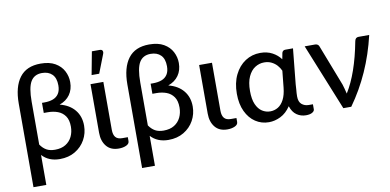

<svg xmlns="http://www.w3.org/2000/svg" viewBox="-83 -1005 2932 1443"><g transform="rotate(-10 1383.0 -284.0)"><path d="M166 180.5H68V-457.5Q68 -585 120.5 -655Q173 -725 281 -725Q348.5 -725 391.8 -700Q435 -675 456 -634.8Q477 -594.5 477 -549.5Q477 -493.5 449 -454Q421 -414.5 369.5 -396.5Q443 -378 483 -329.2Q523 -280.5 523 -209.5Q523 -151.5 495.5 -102Q468 -52.5 418 -22.8Q368 7 301 7Q216.5 7 166 -48ZM277 -68.5Q326 -68.5 358.5 -88.8Q391 -109 407.5 -143.2Q424 -177.5 424 -219.5Q424 -270.5 403 -300.2Q382 -330 347.5 -342.8Q313 -355.5 271.5 -355.5H241V-432.5H260Q297.5 -432.5 325.5 -443Q353.5 -453.5 369.2 -477.5Q385 -501.5 385 -541Q385 -597 356.8 -625.2Q328.5 -653.5 279.5 -653.5Q220.5 -653.5 193.2 -608Q166 -562.5 166 -454.5V-127.5Q186.5 -97.5 212.5 -83Q238.5 -68.5 277 -68.5Z M751 6Q689 6 656.8 -33.8Q624.5 -73.5 624.5 -136V-507.5H722.5V-141.5Q722.5 -104.5 738.2 -85.5Q754 -66.5 789 -66.5H831.5V-36.5Q831.5 -16 807.5 -5Q783.5 6 751 6ZM702.5 -573.5H644.5L677.5 -749H738Q759.5 -749 760.5 -729.5Q760.5 -723 757.5 -715Z M995 180.5H897V-457.5Q897 -585 949.5 -655Q1002 -725 1110 -725Q1177.5 -725 1220.8 -700Q1264 -675 1285 -634.8Q1306 -594.5 1306 -549.5Q1306 -493.5 1278 -454Q1250 -414.5 1198.5 -396.5Q1272 -378 1312 -329.2Q1352 -280.5 1352 -209.5Q1352 -151.5 1324.5 -102Q1297 -52.5 1247 -22.8Q1197 7 1130 7Q1045.5 7 995 -48ZM1106 -68.5Q1155 -68.5 1187.5 -88.8Q1220 -109 1236.5 -143.2Q1253 -177.5 1253 -219.5Q1253 -270.5 1232 -300.2Q1211 -330 1176.5 -342.8Q1142 -355.5 1100.5 -355.5H1070V-432.5H1089Q1126.5 -432.5 1154.5 -443Q1182.5 -453.5 1198.2 -477.5Q1214 -501.5 1214 -541Q1214 -597 1185.8 -625.2Q1157.5 -653.5 1108.5 -653.5Q1049.5 -653.5 1022.2 -608Q995 -562.5 995 -454.5V-127.5Q1015.5 -97.5 1041.5 -83Q1067.5 -68.5 1106 -68.5Z M1580 6Q1518 6 1485.8 -33.8Q1453.5 -73.5 1453.5 -136V-507.5H1551.5V-141.5Q1551.5 -104.5 1567.2 -85.5Q1583 -66.5 1618 -66.5H1660.5V-36.5Q1660.5 -16 1636.5 -5Q1612.5 6 1580 6Z M1896.5 7Q1840 7 1794.2 -23.2Q1748.5 -53.5 1721.8 -110Q1695 -166.5 1695 -245Q1695 -328 1725 -389.2Q1755 -450.5 1806.2 -484Q1857.5 -517.5 1920.5 -517.5Q1973.5 -517.5 2012.8 -496.2Q2052 -475 2076.5 -441.5L2085.5 -489Q2091.5 -508.5 2111.5 -508.5H2170L2143 -239.5L2140.5 -200Q2137.5 -171.5 2137.5 -147Q2137.5 -105.5 2159.5 -87Q2181.5 -68.5 2213 -68.5H2244.5V-29.5Q2244.5 -16.5 2227.5 -6.2Q2210.5 4 2179.5 4Q2140.5 4 2109.2 -17.5Q2078 -39 2063 -85.5Q2030 -36.5 1985.8 -14.8Q1941.5 7 1896.5 7ZM1920 -71.5Q1952.5 -71.5 1979.8 -88Q2007 -104.5 2025.2 -139.8Q2043.5 -175 2049 -230L2062 -357Q2052 -379.5 2034.8 -398.8Q2017.5 -418 1993.2 -430Q1969 -442 1937.5 -442Q1900 -442 1867.8 -421.5Q1835.5 -401 1815.8 -358Q1796 -315 1796 -248Q1796 -185.5 1813.2 -146.5Q1830.5 -107.5 1858.8 -89.5Q1887 -71.5 1920 -71.5Z M2525 0H2464.5L2259 -508H2339Q2350.5 -508 2358.2 -502.2Q2366 -496.5 2368.5 -488.5L2489.5 -175.5Q2498.5 -147.5 2509 -103.5Q2595 -241.5 2640 -478.5Q2645 -508 2669.5 -508H2751.5Q2685 -222.5 2525 0Z"/></g></svg>

Font: Verano Sans Medium
Style: Regular
Weight: 500
Designer: Lukasz Dziedzic with Adam Twardoch and Botio Nikoltchev
Foundry: tyPoland Lukasz Dziedzic
Version: Version 3.001;December 28, 2019;FontCreator 12.0.0.2547 64-b